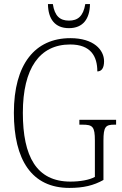

<svg xmlns="http://www.w3.org/2000/svg" viewBox="-20 -911 599 941"><path d="M318 -773C387 -773 420 -819 421 -891H398C388 -831 361 -810 318 -810C274 -810 248 -832 239 -891H215C216 -818 249 -773 318 -773ZM320 10C389 10 439 -2 487 -29V-221C487 -291 498 -300 541 -300H549V-324H369V-300H384C434 -300 445 -291 445 -222V-44C418 -29 373 -21 325 -21C159 -21 92 -144 92 -358C92 -576 174 -693 324 -693C425 -693 457 -635 457 -561C477 -561 490 -576 490 -611C490 -666 440 -724 325 -724C151 -724 48 -596 48 -358C48 -128 135 10 320 10Z"/></svg>

Font: Noto Serif Hebrew Condensed ExtraLight
Style: Regular
Weight: 200
Width: 3
Designer: Monotype Design Team
Foundry: Monotype Imaging Inc.
Version: Version 2.004